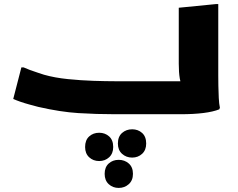

<svg xmlns="http://www.w3.org/2000/svg" viewBox="-20 -561 1168 943"><path d="M85 -230H96Q107 -225 126.5 -217.5Q146 -210 165.5 -204Q185 -198 196 -194Q249 -179 313.5 -172.5Q378 -166 439.5 -164Q501 -162 544 -162H945L881 -135Q868 -146 863 -175.5Q858 -205 858 -248V-523L1041 -541H1052V-189Q1052 -169 1052.5 -139Q1053 -109 1054.5 -79.5Q1056 -50 1060 -32L1057 -24Q1027 -12 979 -6Q931 0 868 0H544Q454 0 365.5 -5.5Q277 -11 168 -36Q149 -41 125 -47.5Q101 -54 79.5 -61.5Q58 -69 45 -75ZM559 144Q559 110 579.5 92Q600 74 629 74Q658 74 678 92Q698 110 698 144Q698 176 678 194.5Q658 213 629 213Q600 213 579.5 194.5Q559 176 559 144ZM398 161Q398 127 418 109Q438 91 467 91Q496 91 516 109Q536 127 536 161Q536 193 516 211.5Q496 230 467 230Q438 230 418 211.5Q398 193 398 161ZM494 293Q494 260 514 242Q534 224 563 224Q592 224 612.5 242Q633 260 633 293Q633 325 612.5 343.5Q592 362 563 362Q534 362 514 343.5Q494 325 494 293Z"/></svg>

Font: Kufam ExtraBold
Style: Italic
Weight: 800
Italic angle: -11°
Designer: Artur Schmal
Foundry: Original Type
Version: Version 1.301; ttfautohint (v1.8.3)